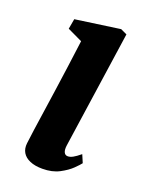

<svg xmlns="http://www.w3.org/2000/svg" viewBox="-115 -630 542 701"><g transform="rotate(20 156.0 -279.0)"><path d="M137 10Q108 10 88.2 1.5Q68.5 -7 59.5 -22.2Q50.5 -37.5 53 -58.5Q55.5 -81 60.2 -113.5Q65 -146 70.8 -186.5Q76.5 -227 83.5 -274Q90.5 -321 97.2 -372Q104 -423 111 -476L53 -503.5L60 -543L233.5 -567.5L258 -556L192 -101Q189.5 -83 194 -73.8Q198.5 -64.5 208.5 -64.5Q217.5 -64.5 228.2 -70.2Q239 -76 256 -90L269 -59.5Q263.5 -52 246.8 -35.5Q230 -19 202.5 -4.5Q175 10 137 10Z"/></g></svg>

Font: Merriweather
Style: Bold Italic
Weight: 700
Italic angle: -7.8°
Version: Version 2.101